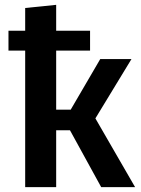

<svg xmlns="http://www.w3.org/2000/svg" viewBox="-20 -773 582 793"><path d="M523 -529H394L272 -320H212V-564H352V-646H212V-753L84 -740V-646H15V-564H84V0H212V-235H269L398 0H538L374 -284Z"/></svg>

Font: Fira Sans Medium
Style: Regular
Weight: 500
Designer: Carrois Corporate & Edenspiekermann AG
Foundry: Carrois Corporate GbR & Edenspiekermann AG
Version: Version 4.203